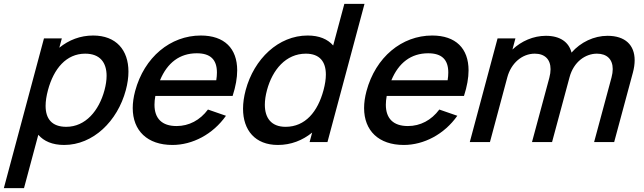

<svg xmlns="http://www.w3.org/2000/svg" viewBox="-57 -740 3354 1000"><path d="M428 -555C361 -555 301.2 -531.5 252 -491.5L265 -540H172L-37 240H68L142.5 -38C171.5 -4.5 215.8 15 277.3 15C427.8 15 554.9 -108.5 598.3 -270.5C607.5 -304.7 612 -337.1 612 -367C612 -479.2 548.1 -555 428 -555ZM288.1 -79.5C212.6 -79.5 180.5 -121.9 180.5 -188.6C180.5 -213 184.8 -240.6 192.8 -270.5C222.8 -382.5 288.2 -460.5 386.7 -460.5C464.6 -460.5 498.2 -413.4 498.2 -345.1C498.2 -322.3 494.4 -297.1 487.3 -270.5C458.6 -163.5 388.6 -79.5 288.1 -79.5Z M752.1 -240.5H1154.6C1170.6 -289.8 1178.4 -334.5 1178.4 -373.6C1178.4 -487.8 1111.8 -555 988.9 -555C830.9 -555 694.2 -442.5 646.8 -265.5C638.4 -234 634.3 -204.5 634.3 -177.2C634.3 -59.7 710.1 15 841.1 15C945.6 15 1052 -40.5 1119.9 -137L1026.1 -169.5C984.7 -114 927.5 -83.5 862.5 -83.5C786.5 -83.5 747.6 -122.9 747.6 -194.5C747.6 -208.6 749.1 -224 752.1 -240.5ZM968.1 -462.5C1038.4 -462.5 1072.8 -430.2 1072.8 -362.3C1072.8 -350 1071.7 -336.6 1069.4 -322H776.4C814.5 -413.5 879.1 -462.5 968.1 -462.5Z M1736.5 -720 1678.3 -503C1649.7 -536 1605.8 -555 1545.3 -555C1393.3 -555 1266.2 -433.5 1222.5 -270.5C1213.4 -236.3 1208.8 -203.8 1208.8 -173.8C1208.8 -61.8 1271.8 15 1390.5 15C1458.5 15 1519 -9 1568.8 -49.5L1555.5 0H1648.5L1841.5 -720ZM1430.4 -79.5C1355.4 -79.5 1322.4 -126.2 1322.4 -194.4C1322.4 -217.6 1326.2 -243.3 1333.5 -270.5C1361.9 -376.5 1431.9 -460.5 1535.9 -460.5C1608.3 -460.5 1640.2 -418.5 1640.2 -351.8C1640.2 -327.6 1636 -300.3 1628 -270.5C1598 -158.5 1533.4 -79.5 1430.4 -79.5Z M1957.1 -240.5H2359.6C2375.6 -289.8 2383.4 -334.5 2383.4 -373.6C2383.4 -487.8 2316.8 -555 2193.9 -555C2035.9 -555 1899.2 -442.5 1851.8 -265.5C1843.4 -234 1839.3 -204.5 1839.3 -177.2C1839.3 -59.7 1915.1 15 2046.1 15C2150.6 15 2257 -40.5 2324.9 -137L2231.1 -169.5C2189.7 -114 2132.5 -83.5 2067.5 -83.5C1991.5 -83.5 1952.6 -122.9 1952.6 -194.5C1952.6 -208.6 1954.1 -224 1957.1 -240.5ZM2173.1 -462.5C2243.4 -462.5 2277.8 -430.2 2277.8 -362.3C2277.8 -350 2276.7 -336.6 2274.4 -322H1981.4C2019.5 -413.5 2084.1 -462.5 2173.1 -462.5Z M3107.2 -553.5C3036.7 -553.5 2967.3 -520.5 2919.7 -466C2905.8 -520.5 2860.7 -553.5 2786.2 -553.5C2721.2 -553.5 2658.3 -526 2612 -482L2627.5 -540H2534.5L2389.8 0H2494.8L2585.3 -337.5C2605 -411 2662.2 -460.5 2728.2 -460.5C2780.7 -460.5 2810.5 -430.6 2810.5 -379.7C2810.5 -366.1 2808.4 -351 2804 -334.5L2713.8 0H2818.3L2909.3 -337.5C2931.1 -419 2992.7 -460.5 3052.2 -460.5C3103.8 -460.5 3134.3 -431.2 3134.3 -380.3C3134.3 -367.1 3132.3 -352.5 3128 -336.5L3037.3 0H3141.8L3239.2 -361.5C3245.5 -384.8 3248.5 -406.5 3248.5 -426.3C3248.5 -505 3199.8 -553.5 3107.2 -553.5Z"/></svg>

Font: Manrope
Style: SemiBoldItalic
Weight: 600
Italic angle: -15°
Designer: Mikhail Sharanda
Foundry: Mikhail Sharanda
Version: Version 4.502;hotconv 1.0.109;makeotfexe 2.5.65596